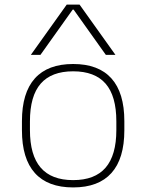

<svg xmlns="http://www.w3.org/2000/svg" viewBox="-20 -810 640 840"><path d="M300 10Q189 10 132.5 -53Q76 -116 76 -240V-280Q76 -404 132.5 -467Q189 -530 300 -530Q411 -530 467.5 -467Q524 -404 524 -280V-240Q524 -116 467.5 -53Q411 10 300 10ZM300 -22Q395 -22 442 -76.5Q489 -131 489 -241V-279Q489 -390 442 -444Q395 -498 300 -498Q205 -498 158 -444Q111 -390 111 -279V-241Q111 -131 158 -76.5Q205 -22 300 -22ZM115 -570 272 -790H328L485 -570H443L302 -768H298L157 -570Z"/></svg>

Font: M PLUS Code Latin Expanded ExtraLight
Style: Regular
Weight: 250
Width: 7
Designer: Coji Morishita
Foundry: UNDERFOREST DESIGN
Version: Version 1.002; ttfautohint (v1.8.3)